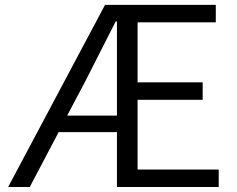

<svg xmlns="http://www.w3.org/2000/svg" viewBox="-20 -752 952 772"><path d="M250 -287.1H450.2V-666H445.3Q377 -530.3 321.3 -421.9ZM533.2 -70.3H859.4V0H450.2V-220.7H215.8L99.6 0H12.7L402.3 -732.4H847.7V-662.1H533.2V-420.9H794.9V-350.6H533.2Z"/></svg>

Font: Gen Shin Gothic Normal
Style: Regular
Weight: 300
Designer: [Source Han Sans]
Ryoko NISHIZUKA  (kana & ideographs); Paul D. Hunt (Latin, Greek & Cyrillic); Wenlong ZHANG  (bopomofo
Version: Version 1.002.20150607